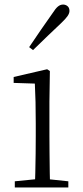

<svg xmlns="http://www.w3.org/2000/svg" viewBox="-20 -823 365 843"><path d="M45 0V-27L156 -38H175L280 -27V0ZM133 0Q134 -24 135 -64.5Q136 -105 136.5 -149Q137 -193 137 -226V-281Q137 -332 136 -375Q135 -418 133 -456L40 -459V-485L187 -519L199 -511L197 -377V-226Q197 -193 197.5 -149Q198 -105 198.5 -64.5Q199 -24 200 0ZM108 -616Q134 -655 160 -692.5Q186 -730 210 -764Q224 -786 234.5 -794.5Q245 -803 257 -803Q268 -803 276.5 -796Q285 -789 285 -775Q285 -765 277 -753Q269 -741 249 -722Q221 -696 189.5 -665.5Q158 -635 125 -603Z"/></svg>

Font: Noto Serif TC
Style: Regular
Weight: 200
Designer: Ryoko NISHIZUKA 西塚涼子 (kana & ideographs); Frank Grießhammer (Latin, Greek & Cyrillic); Wenlong ZHANG 张文龙 (bopomofo); San
Foundry: Adobe
Version: Version 2.001;hotconv 1.1.0;makeotfexe 2.6.0